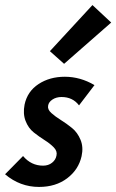

<svg xmlns="http://www.w3.org/2000/svg" viewBox="-27 -731 459 758"><path d="M226 -479 170 -529 338 -711 412 -642ZM127 7Q52 7 -7 -43L64 -115Q96 -77 143 -77Q164 -77 178.5 -88.5Q193 -100 196 -117Q200 -134 185.5 -149Q171 -164 149.5 -177.5Q128 -191 106.5 -208Q85 -225 74 -253.5Q63 -282 70 -318Q81 -370 125 -399Q169 -428 229 -428Q290 -428 346 -395L285 -315Q260 -348 216 -348Q195 -348 180 -338Q165 -328 163 -314Q160 -299 175.5 -285Q191 -271 213.5 -257Q236 -243 257.5 -225.5Q279 -208 291 -179Q303 -150 295 -114Q283 -61 238 -27Q193 7 127 7Z"/></svg>

Font: EauTest
Style: Bold Italic
Weight: 700
Italic angle: -12°
Designer: Christian Thalmann (Catharsis Fonts)
Version: Version 0.001;PS 000.001;hotconv 1.0.88;makeotf.lib2.5.64775